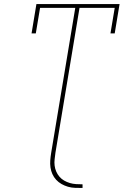

<svg xmlns="http://www.w3.org/2000/svg" viewBox="-20 -755 640 949"><path d="M388 174Q370 174 351.5 173.5Q333 173 316 168Q299 163 284 154.5Q269 146 257.5 133.5Q246 121 239 105.5Q232 90 229.5 72.5Q227 55 228.5 36.5Q230 18 233 0L352 -716H178L157 -590H136L160 -735H571L547 -590H526L547 -716H373L254 0Q252 16 250 32Q248 48 250 63.5Q252 79 258 93Q264 107 274 118.5Q284 130 297 137.5Q310 145 325 149.5Q340 154 356 155Q372 156 388 156Z"/></svg>

Font: Iosevka Curly Slab ThEx
Style: Italic
Weight: 100
Width: 7
Italic angle: -9°
Monospace: yes
Designer: Belleve Invis
Foundry: Belleve Invis
Version: Version 11.1.0; ttfautohint (v1.8.3)